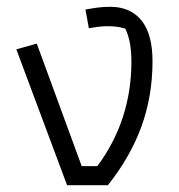

<svg xmlns="http://www.w3.org/2000/svg" viewBox="-20 -544 527 564"><path d="M28 -399 88 -416 220 -56H266Q366 -191 366 -363Q366 -424 348 -460Q334 -464 323 -465.5Q312 -467 294 -467Q274 -467 241 -461L231 -516Q253 -520 269 -522Q285 -524 304 -524Q363 -524 395.5 -484Q428 -444 428 -364Q428 -262 395.5 -172.5Q363 -83 297 0H177Z"/></svg>

Font: Athiti
Style: Regular
Weight: 400
Designer: CadsonDemak Team
Foundry: CadsonDemak
Version: Version 1.032